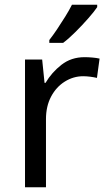

<svg xmlns="http://www.w3.org/2000/svg" viewBox="-20 -786 453 806"><path d="M335 -546Q350 -546 367.5 -544.5Q385 -543 398 -540L387 -459Q374 -462 358.5 -464Q343 -466 329 -466Q288 -466 252 -443.5Q216 -421 194.5 -380.5Q173 -340 173 -286V0H85V-536H157L167 -438H171Q197 -482 238 -514Q279 -546 335 -546ZM388 -756Q376 -738 351 -709.5Q326 -681 297.5 -652.5Q269 -624 245 -606H187V-618Q202 -637 219.5 -663Q237 -689 254 -716.5Q271 -744 282 -766H388Z"/></svg>

Font: Noto Sans Old Persian
Style: Regular
Weight: 400
Designer: Monotype Design Team
Foundry: Monotype Imaging Inc.
Version: Version 2.001; ttfautohint (v1.8.4.7-5d5b)